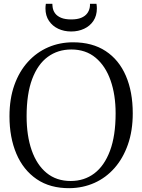

<svg xmlns="http://www.w3.org/2000/svg" viewBox="-20 -972 743 1003"><path d="M344.5 11Q242 12 171.8 -36Q101.5 -84 65.5 -169Q29.5 -254 29.5 -364.5Q29.5 -456 55 -527.5Q80.5 -599 126 -649Q171.5 -699 231.8 -725Q292 -751 361.5 -751Q462.5 -751 532 -705.2Q601.5 -659.5 637.5 -576Q673.5 -492.5 673.5 -380Q673.5 -289 648.2 -217Q623 -145 578.2 -94.2Q533.5 -43.5 473.8 -16.8Q414 10 344.5 11ZM349.5 -26.5Q420 -26.5 472.5 -66Q525 -105.5 554.5 -184Q584 -262.5 584 -380Q584 -477 557.5 -552.2Q531 -627.5 479.5 -670.5Q428 -713.5 352.5 -713.5Q282.5 -713.5 230 -675.2Q177.5 -637 148.2 -559.5Q119 -482 119 -364.5Q119 -263 145.5 -187Q172 -111 223.2 -68.8Q274.5 -26.5 349.5 -26.5ZM352 -807.5Q314.5 -807.5 284.2 -821.8Q254 -836 235.8 -863Q217.5 -890 217.5 -928Q217.5 -934 218 -939.8Q218.5 -945.5 219.5 -952H253.5Q253.5 -948 254 -943.5Q254.5 -939 255 -934Q257.5 -916 268.2 -901.8Q279 -887.5 299.5 -879Q320 -870.5 352 -870.5Q384 -870.5 404.2 -879Q424.5 -887.5 435.2 -901.8Q446 -916 449 -934Q450 -939 450 -943.5Q450 -948 450 -952H484Q485 -945.5 485.5 -939.8Q486 -934 486 -928Q486 -890 468 -863Q450 -836 419.5 -821.8Q389 -807.5 352 -807.5Z"/></svg>

Font: Merriweather 72pt Light
Style: Regular
Weight: 300
Version: Version 2.100